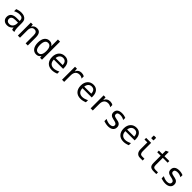

<svg xmlns="http://www.w3.org/2000/svg" viewBox="756 -3229 5713 5713"><g transform="rotate(45 3612.5 -373.0)"><path d="M250.5 14.2Q165.5 14.2 116.2 -33.2Q92.8 -55.7 79.6 -86.2Q66.4 -116.7 66.4 -159.7Q66.4 -250 127.9 -297.9Q188.5 -345.2 307.6 -345.2H428.2V-359.4Q428.2 -390.6 419.9 -415Q411.6 -439.5 395 -454.6Q378.9 -469.2 352.5 -476.6Q326.2 -483.9 291 -483.9Q244.6 -483.9 197.8 -470.7Q150.4 -457.5 106.4 -432.1V-522Q127 -529.8 151.9 -537.6Q176.8 -545.4 202.1 -550.8Q246.6 -560.1 291.5 -560.1Q326.2 -560.1 354.5 -554.9Q382.8 -549.8 407.2 -539.6Q429.7 -529.8 450 -514.9Q470.2 -500 484.4 -480.5Q494.6 -466.3 501 -450.7Q507.3 -435.1 510.7 -419.9Q518.6 -384.3 518.6 -312V-200.2Q519.5 -171.9 520 -150.4Q520.5 -128.9 522.9 -110.4Q525.4 -89.8 528.6 -71.8Q531.7 -53.7 534.2 -44.4Q537.6 -29.3 542 -15.9Q546.4 -2.4 547.4 0H457Q454.6 -5.9 450.9 -17.3Q447.3 -28.8 443.8 -42.5Q441.4 -53.2 439.2 -64.2Q437 -75.2 436 -83Q421.9 -58.6 399.7 -39.6Q377.4 -20.5 356 -9.3Q332.5 2.9 306.4 8.5Q280.3 14.2 250.5 14.2ZM269 -61Q342.8 -61 385.3 -112.8Q428.2 -165.5 428.2 -254.9V-274.9H314.5Q236.3 -274.9 196.3 -247.6Q175.3 -233.4 165.8 -212.6Q156.2 -191.9 156.2 -164.6Q156.2 -139.2 164.1 -120.4Q171.9 -101.6 186 -88.4Q200.2 -75.7 220.5 -68.4Q240.7 -61 269 -61Z M697.3 -546.9H778.3L787.1 -464.8Q811.5 -512.2 852.1 -536.1Q892.6 -560.1 948.7 -560.1Q992.7 -560.1 1023.4 -545.9Q1054.2 -531.7 1074.2 -505.4Q1115.2 -450.2 1115.2 -338.9V0H1024.9V-338.9Q1024.9 -412.6 999 -447.3Q973.1 -481.9 917.5 -481.9Q885.3 -481.9 861.6 -470.7Q837.9 -459.5 821.3 -437.5Q787.1 -393.1 787.1 -309.1V0H697.3Z M1477.1 14.2Q1425.3 14.2 1386.2 -6.3Q1347.2 -26.9 1320.8 -63Q1292.5 -101.6 1278.3 -155Q1264.2 -208.5 1264.2 -274.4Q1264.2 -339.4 1278.1 -392.8Q1292 -446.3 1320.8 -484.4Q1349.6 -522.5 1389.6 -541.3Q1429.7 -560.1 1477.1 -560.1Q1526.9 -560.1 1564 -539.1Q1601.6 -517.6 1623 -477.1V-759.8H1712.9V0H1631.8L1623 -68.8Q1611.8 -49.3 1597.7 -33.9Q1583.5 -18.6 1563.5 -7.3Q1526.4 14.2 1477.1 14.2ZM1489.7 -62Q1555.7 -62 1589.4 -115.7Q1623 -168.9 1623 -272.9Q1623 -377 1589.4 -430.7Q1573.7 -455.6 1549.3 -469.7Q1524.9 -483.9 1490.2 -483.9Q1424.8 -483.9 1392.1 -430.7Q1358.9 -377 1358.9 -272.9Q1358.9 -168.9 1392.1 -115.2Q1409.2 -87.4 1434.1 -74.7Q1459 -62 1489.7 -62Z M2136.7 14.2Q2073.7 14.2 2023.7 -5.1Q1973.6 -24.4 1938.5 -62Q1903.3 -99.6 1885 -152.6Q1866.7 -205.6 1866.7 -272.5Q1866.7 -341.3 1885.3 -393.3Q1903.8 -445.3 1936.5 -481.9Q1972.2 -521.5 2020 -540.8Q2067.9 -560.1 2123 -560.1Q2177.7 -560.1 2219 -542Q2260.3 -523.9 2289.6 -489.7Q2318.8 -455.6 2334.2 -407Q2349.6 -358.4 2349.6 -295.9V-252H1960.4V-249Q1960.4 -159.7 2007.3 -110.8Q2029.8 -87.4 2061.8 -74.7Q2093.8 -62 2138.2 -62Q2182.6 -62 2228.5 -75.7Q2275.9 -89.8 2328.6 -117.2V-27.8Q2302.7 -17.1 2278.3 -9.3Q2253.9 -1.5 2230 3.9Q2206.5 9.3 2183.1 11.7Q2159.7 14.2 2136.7 14.2ZM2259.8 -322.3Q2258.8 -364.3 2248.8 -394.3Q2238.8 -424.3 2222.7 -442.9Q2205.1 -463.4 2179.2 -473.6Q2153.3 -483.9 2121.1 -483.9Q2055.2 -483.9 2013.7 -440.9Q1971.7 -397.5 1963.9 -321.8Z M2555.7 -546.9H2637.2L2646 -439.9Q2668.9 -498 2715.3 -529.3Q2761.2 -560.1 2825.2 -560.1Q2858.4 -560.1 2887.7 -551.8Q2901.9 -547.9 2916 -541.3Q2930.2 -534.7 2942.9 -525.9V-434.1Q2915 -456.5 2884.3 -466.8Q2854 -477.1 2818.4 -477.1Q2734.9 -477.1 2690.4 -424.3Q2646 -372.1 2646 -272V0H2555.7Z M3340.8 14.2Q3277.8 14.2 3227.8 -5.1Q3177.7 -24.4 3142.6 -62Q3107.4 -99.6 3089.1 -152.6Q3070.8 -205.6 3070.8 -272.5Q3070.8 -341.3 3089.4 -393.3Q3107.9 -445.3 3140.6 -481.9Q3176.3 -521.5 3224.1 -540.8Q3272 -560.1 3327.1 -560.1Q3381.8 -560.1 3423.1 -542Q3464.4 -523.9 3493.7 -489.7Q3522.9 -455.6 3538.3 -407Q3553.7 -358.4 3553.7 -295.9V-252H3164.6V-249Q3164.6 -159.7 3211.4 -110.8Q3233.9 -87.4 3265.9 -74.7Q3297.9 -62 3342.3 -62Q3386.7 -62 3432.6 -75.7Q3480 -89.8 3532.7 -117.2V-27.8Q3506.8 -17.1 3482.4 -9.3Q3458 -1.5 3434.1 3.9Q3410.6 9.3 3387.2 11.7Q3363.8 14.2 3340.8 14.2ZM3463.9 -322.3Q3462.9 -364.3 3452.9 -394.3Q3442.9 -424.3 3426.8 -442.9Q3409.2 -463.4 3383.3 -473.6Q3357.4 -483.9 3325.2 -483.9Q3259.3 -483.9 3217.8 -440.9Q3175.8 -397.5 3168 -321.8Z M3759.8 -546.9H3841.3L3850.1 -439.9Q3873 -498 3919.4 -529.3Q3965.3 -560.1 4029.3 -560.1Q4062.5 -560.1 4091.8 -551.8Q4106 -547.9 4120.1 -541.3Q4134.3 -534.7 4147 -525.9V-434.1Q4119.1 -456.5 4088.4 -466.8Q4058.1 -477.1 4022.5 -477.1Q3939 -477.1 3894.5 -424.3Q3850.1 -372.1 3850.1 -272V0H3759.8Z M4502.4 14.2Q4481 14.2 4458.3 12Q4435.5 9.8 4414.6 5.9Q4395.5 2 4369.9 -4.9Q4344.2 -11.7 4318.4 -20V-112.8Q4349.6 -97.2 4371.6 -88.6Q4393.6 -80.1 4414.6 -74.2Q4437 -67.9 4458 -64.5Q4479 -61 4501.5 -61Q4560.5 -61 4593.8 -85.4Q4610.8 -98.1 4618.7 -115.2Q4626.5 -132.3 4626.5 -149.9Q4626.5 -184.1 4597.7 -205.3Q4568.8 -226.6 4506.8 -239.3L4502.9 -240.2L4469.2 -247.1Q4432.6 -254.4 4404.1 -266.6Q4375.5 -278.8 4356 -298.3Q4320.3 -334 4320.3 -396.5Q4320.3 -436 4333.7 -466.3Q4347.2 -496.6 4373.5 -517.6Q4401.4 -540 4439.9 -550Q4478.5 -560.1 4526.4 -560.1Q4547.4 -560.1 4568.4 -558.1Q4589.4 -556.2 4609.9 -552.2Q4628.4 -548.3 4648.7 -542.2Q4668.9 -536.1 4689.5 -527.8V-439.9Q4650.4 -462.4 4611.8 -473.6Q4592.3 -479 4572.5 -481.9Q4552.7 -484.9 4530.3 -484.9Q4502 -484.9 4479.2 -480Q4456.5 -475.1 4441.4 -465.3Q4411.1 -445.3 4411.1 -404.3Q4411.1 -387.2 4416.7 -373Q4422.4 -358.9 4433.6 -350.1Q4444.8 -341.3 4470.9 -332.8Q4497.1 -324.2 4545.4 -314.9L4581.5 -308.1Q4616.7 -301.3 4641.6 -288.6Q4666.5 -275.9 4683.1 -257.3Q4717.3 -219.7 4717.3 -157.7Q4717.3 -115.7 4702.4 -84.7Q4687.5 -53.7 4659.7 -31.7Q4629.9 -8.3 4590.1 2.9Q4550.3 14.2 4502.4 14.2Z M5147 14.2Q5084 14.2 5033.9 -5.1Q4983.9 -24.4 4948.7 -62Q4913.6 -99.6 4895.3 -152.6Q4877 -205.6 4877 -272.5Q4877 -341.3 4895.5 -393.3Q4914.1 -445.3 4946.8 -481.9Q4982.4 -521.5 5030.3 -540.8Q5078.1 -560.1 5133.3 -560.1Q5188 -560.1 5229.2 -542Q5270.5 -523.9 5299.8 -489.7Q5329.1 -455.6 5344.5 -407Q5359.9 -358.4 5359.9 -295.9V-252H4970.7V-249Q4970.7 -159.7 5017.6 -110.8Q5040 -87.4 5072 -74.7Q5104 -62 5148.4 -62Q5192.9 -62 5238.8 -75.7Q5286.1 -89.8 5338.9 -117.2V-27.8Q5313 -17.1 5288.6 -9.3Q5264.2 -1.5 5240.2 3.9Q5216.8 9.3 5193.4 11.7Q5169.9 14.2 5147 14.2ZM5270 -322.3Q5269 -364.3 5259 -394.3Q5249 -424.3 5232.9 -442.9Q5215.3 -463.4 5189.5 -473.6Q5163.6 -483.9 5131.3 -483.9Q5065.4 -483.9 5023.9 -440.9Q4981.9 -397.5 4974.1 -321.8Z M5673.8 -646Q5659.2 -646 5659.2 -660.6V-745.1Q5659.2 -759.8 5673.8 -759.8H5744.1Q5758.8 -759.8 5758.8 -745.1V-660.6Q5758.8 -646 5744.1 -646ZM5837.9 3.9Q5798.8 3.9 5767.8 -8.3Q5736.8 -20.5 5713.4 -47.9Q5668.9 -99.6 5668.9 -194.3V-476.6H5549.3V-546.9H5758.8V-194.3Q5758.8 -133.3 5781.2 -103Q5793 -86.9 5809.3 -79.6Q5825.7 -72.3 5846.7 -72.3H5951.7V3.9Z M6414.6 2Q6314 2 6272 -38.6Q6230.5 -78.6 6230.5 -178.2V-477.1H6084.5V-546.9H6230.5V-689.9L6320.3 -729V-546.9H6524.4V-477.1H6320.3V-178.2Q6320.3 -118.2 6343.3 -93.8Q6365.7 -69.8 6423.3 -69.8H6524.4V2H6414.6Z M6910.6 14.2Q6889.2 14.2 6866.5 12Q6843.8 9.8 6822.8 5.9Q6803.7 2 6778.1 -4.9Q6752.4 -11.7 6726.6 -20V-112.8Q6757.8 -97.2 6779.8 -88.6Q6801.8 -80.1 6822.8 -74.2Q6845.2 -67.9 6866.2 -64.5Q6887.2 -61 6909.7 -61Q6968.8 -61 7002 -85.4Q7019 -98.1 7026.9 -115.2Q7034.7 -132.3 7034.7 -149.9Q7034.7 -184.1 7005.9 -205.3Q6977.1 -226.6 6915 -239.3L6911.1 -240.2L6877.4 -247.1Q6840.8 -254.4 6812.3 -266.6Q6783.7 -278.8 6764.2 -298.3Q6728.5 -334 6728.5 -396.5Q6728.5 -436 6741.9 -466.3Q6755.4 -496.6 6781.7 -517.6Q6809.6 -540 6848.1 -550Q6886.7 -560.1 6934.6 -560.1Q6955.6 -560.1 6976.6 -558.1Q6997.6 -556.2 7018.1 -552.2Q7036.6 -548.3 7056.9 -542.2Q7077.1 -536.1 7097.7 -527.8V-439.9Q7058.6 -462.4 7020 -473.6Q7000.5 -479 6980.7 -481.9Q6960.9 -484.9 6938.5 -484.9Q6910.2 -484.9 6887.5 -480Q6864.7 -475.1 6849.6 -465.3Q6819.3 -445.3 6819.3 -404.3Q6819.3 -387.2 6825 -373Q6830.6 -358.9 6841.8 -350.1Q6853 -341.3 6879.2 -332.8Q6905.3 -324.2 6953.6 -314.9L6989.7 -308.1Q7024.9 -301.3 7049.8 -288.6Q7074.7 -275.9 7091.3 -257.3Q7125.5 -219.7 7125.5 -157.7Q7125.5 -115.7 7110.6 -84.7Q7095.7 -53.7 7067.9 -31.7Q7038.1 -8.3 6998.3 2.9Q6958.5 14.2 6910.6 14.2Z"/></g></svg>

Font: Hack
Style: Regular
Weight: 400
Monospace: yes
Designer: Christopher Simpkins
Foundry: Christopher Simpkins
Version: Version 2.019; ttfautohint (v1.4.1) -l 4 -r 80 -G 350 -x 0 -